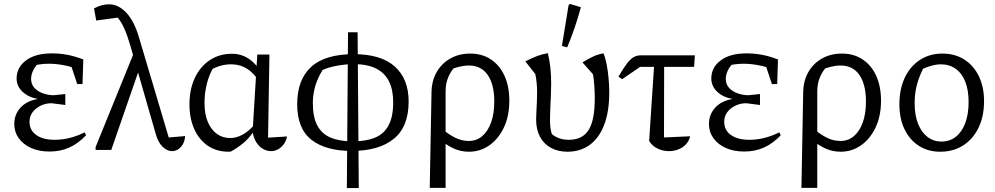

<svg xmlns="http://www.w3.org/2000/svg" viewBox="-20 -767 5091 982"><path d="M233 8Q180 8 139.5 -10Q99 -28 76 -60Q53 -92 53 -133Q53 -181 84.5 -216Q116 -251 174 -261Q126 -269 95.5 -297.5Q65 -326 65 -366Q65 -422 113 -458Q161 -494 245 -494Q283 -494 320.5 -487.5Q358 -481 406 -463L393 -408Q350 -425 309 -433Q268 -441 229 -441Q182 -441 132 -427L185 -450Q162 -432 150.5 -408.5Q139 -385 139 -364Q139 -336 156 -317.5Q173 -299 200 -289.5Q227 -280 255 -280L314 -286V-230L244 -239Q214 -239 188 -226.5Q162 -214 146.5 -193Q131 -172 131 -144Q131 -101 165.5 -76.5Q200 -52 259 -52Q297 -52 334.5 -61Q372 -70 413 -90L420 -75Q380 -33 334.5 -12.5Q289 8 233 8ZM375 -337 333 -463H406L402 -337Z M701 -439 549 0H469V-15L671 -512ZM843 -64 927 -71Q925 -46 915 -29Q905 -12 890.5 -3Q876 6 860 6Q835 6 811.5 -16.5Q788 -39 776 -84L645 -539Q617 -636 582 -677L472 -662L461 -724Q481 -735 500 -740Q519 -745 537 -745Q586 -745 626.5 -701.5Q667 -658 691 -575Z M1161 8Q1158 8 1155 8.5Q1152 9 1149 9Q1088 9 1043 -21.5Q998 -52 973.5 -107Q949 -162 949 -233Q949 -311 977 -369.5Q1005 -428 1054 -460Q1103 -492 1166 -492Q1201 -492 1228.5 -479.5Q1256 -467 1276.5 -447Q1297 -427 1311 -403L1295 -366Q1282 -384 1263.5 -400.5Q1245 -417 1219.5 -427.5Q1194 -438 1161 -438Q1132 -438 1104 -429.5Q1076 -421 1042 -401L1072 -423Q1050 -386 1038 -338.5Q1026 -291 1026 -240Q1026 -183 1043 -143Q1060 -103 1089.5 -82Q1119 -61 1158 -61Q1187 -61 1218.5 -77Q1250 -93 1281 -129V-100Q1254 -59 1223 -34Q1192 -9 1161 8ZM1366 6Q1345 6 1325 -5.5Q1305 -17 1291 -39Q1277 -61 1272 -93L1296 -488H1358L1351 -63L1448 -69Q1443 -44 1430 -27.5Q1417 -11 1400.5 -2.5Q1384 6 1366 6Z M1779 5Q1646 5 1573 -52Q1500 -109 1500 -234Q1500 -359 1571 -424.5Q1642 -490 1790 -490Q1929 -490 1999.5 -426.5Q2070 -363 2070 -248Q2070 -118 1993.5 -56.5Q1917 5 1779 5ZM1754 195 1760 -602H1809L1815 195ZM1784 -44Q1852 -44 1898 -63Q1944 -82 1967.5 -126Q1991 -170 1991 -244Q1991 -308 1969.5 -351Q1948 -394 1903.5 -416.5Q1859 -439 1788 -439Q1749 -439 1704.5 -431Q1660 -423 1630 -409Q1605 -369 1592.5 -327Q1580 -285 1580 -239Q1580 -168 1603 -125Q1626 -82 1671.5 -63Q1717 -44 1784 -44Z M2178 194 2187 -296Q2188 -354 2213.5 -398.5Q2239 -443 2283.5 -468Q2328 -493 2385 -493Q2446 -493 2491 -463Q2536 -433 2560.5 -379Q2585 -325 2585 -252Q2585 -173 2557 -114.5Q2529 -56 2482.5 -23.5Q2436 9 2378 9Q2335 9 2297.5 -9Q2260 -27 2234 -51L2250 -101Q2277 -78 2309.5 -62Q2342 -46 2378 -46Q2417 -46 2446 -70.5Q2475 -95 2491.5 -140Q2508 -185 2508 -248Q2508 -335 2474.5 -383.5Q2441 -432 2378 -432Q2355 -432 2328 -425.5Q2301 -419 2274 -407L2315 -435Q2287 -406 2273 -373Q2259 -340 2259 -300V194Z M2882 9Q2834 9 2797.5 -11Q2761 -31 2741.5 -68Q2722 -105 2722 -156Q2722 -170 2723.5 -194.5Q2725 -219 2726 -246Q2727 -273 2727 -296Q2727 -344 2718 -388L2667 -453Q2702 -471 2727.5 -480.5Q2753 -490 2782 -495Q2791 -459 2795 -419.5Q2799 -380 2799 -341Q2799 -308 2797.5 -275.5Q2796 -243 2794.5 -213Q2793 -183 2793 -157Q2793 -137 2794.5 -121Q2796 -105 2799.5 -91.5Q2803 -78 2809 -65L2794 -88Q2815 -69 2838 -60.5Q2861 -52 2889 -52Q2959 -52 2990.5 -102Q3022 -152 3022 -263Q3022 -296 3019.5 -330Q3017 -364 3013 -387L2959 -448Q2992 -468 3016 -479Q3040 -490 3067 -494Q3081 -458 3088.5 -402.5Q3096 -347 3096 -292Q3096 -197 3070.5 -129.5Q3045 -62 2997 -26.5Q2949 9 2882 9ZM2881 -525 2854 -532 2888 -740 2895 -747 2951 -730Q2937 -678 2919.5 -626.5Q2902 -575 2881 -525Z M3162 -362 3143 -375Q3170 -421 3188 -444Q3206 -467 3222 -475.5Q3238 -484 3258 -484H3534L3530 -425H3254ZM3329 -484H3377L3376 -64L3510 -70Q3504 -45 3487.5 -28Q3471 -11 3448.5 -2.5Q3426 6 3401 6Q3371 6 3343.5 -7Q3316 -20 3300 -46Z M3786 8Q3733 8 3692.5 -10Q3652 -28 3629 -60Q3606 -92 3606 -133Q3606 -181 3637.5 -216Q3669 -251 3727 -261Q3679 -269 3648.5 -297.5Q3618 -326 3618 -366Q3618 -422 3666 -458Q3714 -494 3798 -494Q3836 -494 3873.5 -487.5Q3911 -481 3959 -463L3946 -408Q3903 -425 3862 -433Q3821 -441 3782 -441Q3735 -441 3685 -427L3738 -450Q3715 -432 3703.5 -408.5Q3692 -385 3692 -364Q3692 -336 3709 -317.5Q3726 -299 3753 -289.5Q3780 -280 3808 -280L3867 -286V-230L3797 -239Q3767 -239 3741 -226.5Q3715 -214 3699.5 -193Q3684 -172 3684 -144Q3684 -101 3718.5 -76.5Q3753 -52 3812 -52Q3850 -52 3887.5 -61Q3925 -70 3966 -90L3973 -75Q3933 -33 3887.5 -12.5Q3842 8 3786 8ZM3928 -337 3886 -463H3959L3955 -337Z M4079 194 4088 -296Q4089 -354 4114.5 -398.5Q4140 -443 4184.5 -468Q4229 -493 4286 -493Q4347 -493 4392 -463Q4437 -433 4461.5 -379Q4486 -325 4486 -252Q4486 -173 4458 -114.5Q4430 -56 4383.5 -23.5Q4337 9 4279 9Q4236 9 4198.5 -9Q4161 -27 4135 -51L4151 -101Q4178 -78 4210.5 -62Q4243 -46 4279 -46Q4318 -46 4347 -70.5Q4376 -95 4392.5 -140Q4409 -185 4409 -248Q4409 -335 4375.5 -383.5Q4342 -432 4279 -432Q4256 -432 4229 -425.5Q4202 -419 4175 -407L4216 -435Q4188 -406 4174 -373Q4160 -340 4160 -300V194Z M4789 9Q4726 9 4679 -21.5Q4632 -52 4606 -106.5Q4580 -161 4580 -234Q4580 -311 4607.5 -369.5Q4635 -428 4685 -460.5Q4735 -493 4800 -493Q4864 -493 4912 -462.5Q4960 -432 4986.5 -377Q5013 -322 5013 -250Q5013 -172 4985 -114Q4957 -56 4906.5 -23.5Q4856 9 4789 9ZM4795 -43Q4837 -43 4868 -67Q4899 -91 4916.5 -136.5Q4934 -182 4934 -245Q4934 -306 4917 -349Q4900 -392 4868 -415Q4836 -438 4793 -438Q4766 -438 4734.5 -428Q4703 -418 4666 -398L4709 -430Q4684 -385 4671 -338.5Q4658 -292 4658 -240Q4658 -178 4675.5 -134Q4693 -90 4724 -66.5Q4755 -43 4795 -43Z"/></svg>

Font: Piazzolla 24pt
Style: Regular
Weight: 400
Designer: Juan Pablo del Peral
Foundry: Huerta Tipografica
Version: Version 2.005